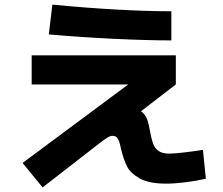

<svg xmlns="http://www.w3.org/2000/svg" viewBox="-20 -779 978 843"><path d="M79.1 -63.5 543 -408.2H119.1V-536.1H752V-408.2L599.1 -290.5Q618.2 -276.4 626 -254.9Q633.8 -233.4 639.6 -198.2Q645.5 -167 652.1 -148.2Q658.7 -129.4 675.3 -116.9Q691.9 -104.5 722.7 -104.5Q744.1 -104.5 790 -109.9Q835.9 -115.2 871.1 -121.1L883.8 5.9Q836.9 16.1 791 21.7Q745.1 27.3 709 27.3Q633.8 27.3 593 4.2Q552.2 -19 537.4 -49.1Q522.5 -79.1 511.7 -124Q506.8 -146.5 503.2 -157.7Q499.5 -168.9 492.7 -175.8Q485.8 -182.6 473.6 -182.6Q464.4 -182.6 452.9 -175.8Q441.4 -168.9 407.2 -142.6L167 43.9ZM194.3 -627.9 210 -758.8Q354 -744.6 490.5 -737.1Q627 -729.5 732.4 -729.5V-601.6Q625.5 -601.6 479 -608.6Q332.5 -615.7 194.3 -627.9Z"/></svg>

Font: Pretendard JP ExtraBold
Style: Regular
Weight: 800
Designer: Base glyphs from Inter by Rasmus Andersson; Hangeul glyphs from Noto Sans CJK(Source Han Sans) by Jang Soo-young and Kan
Foundry: Kil Hyung-jin
Version: Version 1.309